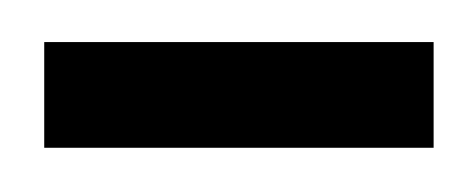

<svg xmlns="http://www.w3.org/2000/svg" viewBox="-28 -716 220 89"><path d="M-7.5 -647.5V-696.5H173V-647.5Z"/></svg>

Font: Anybody UltraCondensed Thin
Style: Regular
Weight: 100
Width: 1
Designer: Tyler Finck
Foundry: Etcetera Type Company
Version: Version 1.110